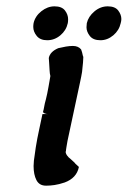

<svg xmlns="http://www.w3.org/2000/svg" viewBox="-20 -580 403 606"><path d="M320 -560Q343 -560 353 -547Q363 -534 363 -520Q363 -514 361 -507Q356 -484 337.5 -468.5Q319 -453 297 -453Q274 -453 263.5 -466.5Q253 -480 253 -494Q253 -500 254 -507Q259 -528 278 -544Q297 -560 320 -560ZM152 -560Q175 -560 185 -547Q195 -534 195 -519Q195 -513 194 -507Q189 -484 170.5 -468.5Q152 -453 129 -453Q107 -453 96 -466.5Q85 -480 85 -495Q85 -501 86 -507Q91 -529 110.5 -544.5Q130 -560 152 -560ZM187 -103Q187 -96 191.5 -89.5Q196 -83 203 -78L215 -67Q217 -64 220 -61.5Q223 -59 229 -53Q222 -18 184 -4Q166 2 152 4Q138 6 127 6Q126 6 125 6Q104 6 95 -11.5Q86 -29 86 -56Q86 -64 87 -73Q89 -90 93 -115.5Q97 -141 104 -173L114 -220H131Q126 -220 121 -222Q116 -224 116 -227Q116 -227 116 -228Q118 -234 119.5 -243.5Q121 -253 125 -267Q127 -274 129 -284.5Q131 -295 133 -305.5Q135 -316 136.5 -325.5Q138 -335 139 -340Q137 -347 136.5 -358Q136 -369 135 -383L134 -397Q138 -417 164 -428L188 -433Q194 -434 199.5 -434.5Q205 -435 210 -435Q227 -435 236 -424L239 -415Q240 -412 241 -406.5Q242 -401 243 -401Q243 -395 242 -382.5Q241 -370 239 -353Q238 -348 236.5 -339Q235 -330 233 -322L193 -135Q191 -123 189.5 -114.5Q188 -106 188 -101Z"/></svg>

Font: New Athena Unicode
Style: Bold Italic
Weight: 700
Designer: J. Rusten 1997; rev. by R. Hancock 2001, 2002, rev. by D. Mastronarde 2002-2021
Foundry: Society for Classical Studies (formerly American Philological Association)
Version: Version 5.008